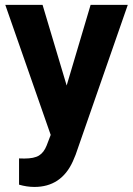

<svg xmlns="http://www.w3.org/2000/svg" viewBox="-20 -548 542 782"><path d="M251.5 -199.7 349.1 -528.3H500.5L288.1 82L276.4 109.9Q229 213.4 120.1 213.4Q89.4 213.4 57.6 204.1V97.2L79.1 97.7Q119.1 97.7 138.9 85.4Q158.7 73.2 169.9 44.9L186.5 1.5L1.5 -528.3H153.3Z"/></svg>

Font: Shabnam FD
Style: Bold-FD
Weight: 700
Foundry: DejaVu fonts team - Redesigned by Saber Rastikerdar - Based on Vazir font
Version: Version 5.0.1